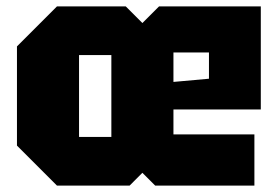

<svg xmlns="http://www.w3.org/2000/svg" viewBox="-20 -580 868 600"><path d="M33 -125V-435L158 -560H373L425 -508L477 -560H795V-238H522V-160H775V0H465L425 -40L385 0H158ZM227 -152H328V-408H227ZM522 -324 633 -334V-416H522Z"/></svg>

Font: Tektur SemiCondensed ExtraBold
Style: Regular
Weight: 800
Width: 4
Designer: Adam Jagosz
Foundry: Adam Jagosz
Version: Version 1.005;gftools[0.9.30]